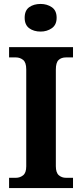

<svg xmlns="http://www.w3.org/2000/svg" viewBox="-20 -953 415 973"><path d="M26 0V-52H61Q81 -52 97 -64.5Q113 -77 113 -110V-601Q113 -637 97 -649.5Q81 -662 61 -662H26V-714H350V-662H314Q291 -662 277 -649Q263 -636 263 -600V-111Q263 -78 278 -65Q293 -52 314 -52H350V0ZM186 -793Q151 -793 128 -810Q105 -827 105 -863Q105 -900 128 -916.5Q151 -933 186 -933Q218 -933 242.5 -916.5Q267 -900 267 -863Q267 -827 242.5 -810Q218 -793 186 -793Z"/></svg>

Font: Noto Serif Devanagari SemiCondensed
Style: Bold
Weight: 700
Width: 4
Designer: Universal Thirst, Indian Type Foundry and the Monotype Design Team
Foundry: Monotype Imaging Inc.
Version: Version 2.004; ttfautohint (v1.8.4.7-5d5b)